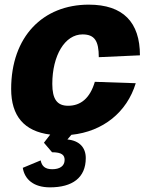

<svg xmlns="http://www.w3.org/2000/svg" viewBox="-20 -570 641 826"><path d="M195 236C291 236 349 195 349 110C349 65 322 35 270 30L287 10C423 -4 526 -87 564 -212L388 -218C367 -147 327 -115 273 -115C226 -115 205 -143 205 -209C205 -331 259 -422 335 -422C387 -422 405 -394 405 -324L582 -332C582 -474 510 -550 362 -550C165 -550 28 -413 28 -187C28 -71 84 -5 196 9L169 44L204 85C247 85 258 98 258 118C258 145 236 158 205 158C174 158 160 145 155 120L78 152C86 202 125 236 195 236Z"/></svg>

Font: Geist ExtraBold
Style: Italic
Weight: 800
Italic angle: -12°
Designer: Basement.studio, Andrés Briganti, Mateo Zaragoza
Foundry: Basement.studio, Vercel, Andrés Briganti, Guido Ferreyra, Mateo Zaragoza
Version: Version 1.500